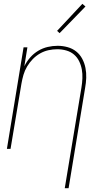

<svg xmlns="http://www.w3.org/2000/svg" viewBox="-20 -777 540 1002"><path d="M318 205 405 -320Q409 -344 410 -368Q411 -392 407 -414.5Q403 -437 393 -457.5Q383 -478 366 -492.5Q349 -507 326 -513.5Q303 -520 279 -520Q256 -520 233 -515Q210 -510 189 -498Q168 -486 151 -468.5Q134 -451 121.5 -430Q109 -409 102.5 -386.5Q96 -364 92 -341L35 0H16L103 -530H123L107 -431Q119 -456 137.5 -477Q156 -498 179.5 -512Q203 -526 229 -532Q255 -538 281 -538Q307 -538 332.5 -531Q358 -524 377.5 -508.5Q397 -493 409 -470.5Q421 -448 426 -422.5Q431 -397 430 -370.5Q429 -344 424 -317L338 205ZM291 -604 278 -616 410 -757 426 -743Z"/></svg>

Font: Iosevka Curly Thin Oblique
Style: Regular
Weight: 100
Italic angle: -9°
Monospace: yes
Designer: Belleve Invis
Foundry: Belleve Invis
Version: Version 11.1.0; ttfautohint (v1.8.3)